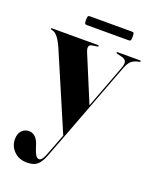

<svg xmlns="http://www.w3.org/2000/svg" viewBox="-152 -653 788 981"><g transform="rotate(20 242.0 -162.0)"><path d="M234 79 244.5 52 68.5 -359Q54.5 -391.5 39.5 -411.5Q24.5 -431.5 7 -435Q1 -436 -0.2 -437.2Q-1.5 -438.5 -1.5 -440Q-1.5 -443.5 3 -443.5H253.5Q258 -443.5 258 -439.5Q258 -436.5 252.5 -435.5L223.5 -431Q198 -426.5 214 -388L317.5 -139.5L407 -377.5Q416 -402.5 410.2 -413.5Q404.5 -424.5 386.5 -429L361 -435.5Q355 -437 355 -439.5Q355 -443.5 359.5 -443.5H482Q486.5 -443.5 486.5 -439.5Q486.5 -436.5 481 -435.5Q452.5 -430 438.8 -417.5Q425 -405 414.5 -377.5L238.5 88Q218 143 204.2 177.8Q190.5 212.5 171.8 228.8Q153 245 116.5 245Q73 245 45.8 218Q18.5 191 18.5 153Q18.5 123 34.2 106.5Q50 90 73 90Q111.5 90 129 140.5L136.5 163.5Q141.5 179.5 149.2 193.5Q157 207.5 170 207.5Q184 207.5 198 172.8Q212 138 234 79ZM151.5 -543.5Q151.5 -558 153.8 -562.8Q156 -567.5 164 -567.5H392.5Q400.5 -567.5 402.8 -563.5Q405 -559.5 405 -544Q405 -529.5 402.8 -524.8Q400.5 -520 392.5 -520H164Q156 -520 153.8 -524.8Q151.5 -529.5 151.5 -543.5Z"/></g></svg>

Font: Fraunces 144pt S000
Style: Bold
Weight: 700
Version: Version 1.000; ttfautohint (v1.8.3)